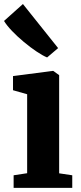

<svg xmlns="http://www.w3.org/2000/svg" viewBox="-28 -910 394 930"><path d="M38 0V-61L103.5 -71V-453.5L35 -473V-541.5L227 -566.5H230L258.5 -546V-70.5L322 -61V0ZM199.5 -632Q179 -640.5 149 -660.5Q119 -680.5 87.5 -706.8Q56 -733 30.2 -760Q4.5 -787 -8.5 -808.5L83 -890.5L253.5 -677L200.5 -632Z"/></svg>

Font: Merriweather 24pt ExtraBold
Style: Regular
Weight: 800
Version: Version 2.100